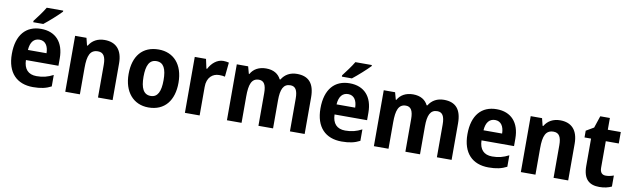

<svg xmlns="http://www.w3.org/2000/svg" viewBox="-45 -1302 6069 1849"><g transform="rotate(10 2989.5 -378.0)"><path d="M458 -756V-766H297C271 -721 226 -662 193 -619V-606H291C340 -644 424 -719 458 -756ZM280 -556C134 -556 43 -458 43 -270C43 -86 140 10 298 10C374 10 426 -2 476 -28V-140C422 -112 375 -100 314 -100C232 -100 189 -148 187 -235H505V-308C505 -465 421 -556 280 -556ZM283 -451C341 -451 370 -403 371 -334H189C194 -413 229 -451 283 -451Z M901 -557C833 -557 780 -528 749 -475H742L724 -547H613V0H756V-259C756 -380 780 -438 857 -438C911 -438 933 -398 933 -320V0H1076V-358C1076 -493 1010 -557 901 -557Z M1672 -274C1672 -456 1573 -557 1430 -557C1271 -557 1184 -450 1184 -274C1184 -102 1278 10 1427 10C1587 10 1672 -103 1672 -274ZM1330 -274C1330 -385 1359 -443 1428 -443C1498 -443 1526 -384 1526 -274C1526 -164 1498 -103 1429 -103C1359 -103 1330 -164 1330 -274Z M2061 -557C1999 -557 1948 -510 1920 -455H1913L1893 -547H1783V0H1927V-278C1926 -374 1984 -416 2045 -416C2070 -416 2088 -414 2102 -410L2116 -550C2100 -554 2079 -557 2061 -557Z M2782 -557C2717 -557 2665 -529 2633 -476H2626C2601 -526 2554 -557 2480 -557C2410 -557 2357 -527 2330 -477H2324L2305 -547H2194V0H2337V-258C2337 -375 2358 -438 2431 -438C2479 -438 2502 -401 2502 -320V0H2645V-274C2645 -381 2669 -438 2738 -438C2787 -438 2810 -403 2810 -320V0H2954V-357C2954 -495 2895 -557 2782 -557Z M3476 -756V-766H3315C3289 -721 3244 -662 3211 -619V-606H3309C3358 -644 3442 -719 3476 -756ZM3298 -556C3152 -556 3061 -458 3061 -270C3061 -86 3158 10 3316 10C3392 10 3444 -2 3494 -28V-140C3440 -112 3393 -100 3332 -100C3250 -100 3207 -148 3205 -235H3523V-308C3523 -465 3439 -556 3298 -556ZM3301 -451C3359 -451 3388 -403 3389 -334H3207C3212 -413 3247 -451 3301 -451Z M4219 -557C4154 -557 4102 -529 4070 -476H4063C4038 -526 3991 -557 3917 -557C3847 -557 3794 -527 3767 -477H3761L3742 -547H3631V0H3774V-258C3774 -375 3795 -438 3868 -438C3916 -438 3939 -401 3939 -320V0H4082V-274C4082 -381 4106 -438 4175 -438C4224 -438 4247 -403 4247 -320V0H4391V-357C4391 -495 4332 -557 4219 -557Z M4735 -556C4589 -556 4498 -458 4498 -270C4498 -86 4595 10 4753 10C4829 10 4881 -2 4931 -28V-140C4877 -112 4830 -100 4769 -100C4687 -100 4644 -148 4642 -235H4960V-308C4960 -465 4876 -556 4735 -556ZM4738 -451C4796 -451 4825 -403 4826 -334H4644C4649 -413 4684 -451 4738 -451Z M5356 -557C5288 -557 5235 -528 5204 -475H5197L5179 -547H5068V0H5211V-259C5211 -380 5235 -438 5312 -438C5366 -438 5388 -398 5388 -320V0H5531V-358C5531 -493 5465 -557 5356 -557Z M5879 -108C5842 -108 5822 -130 5822 -176V-435H5949V-547H5822V-662H5728L5689 -545L5614 -501V-435H5678V-169C5678 -36 5739 10 5836 10C5886 10 5924 0 5956 -15V-123C5931 -114 5905 -108 5879 -108Z"/></g></svg>

Font: Noto Sans Thai Looped SemiCondensed
Style: Bold
Weight: 700
Width: 4
Designer: Sasikarn Vongin, Ben Mitchell
Foundry: The Fontpad Ltd
Version: Version 1.001